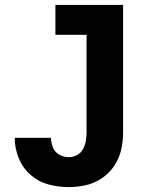

<svg xmlns="http://www.w3.org/2000/svg" viewBox="-20 -755 616 783"><path d="M260 8Q296 8 331 0Q366 -8 396 -28.5Q426 -49 446 -79Q466 -109 474 -144Q482 -179 482 -215V-735H206V-613H333V-215Q333 -197 330 -180Q327 -163 318.5 -147Q310 -131 294 -122.5Q278 -114 260 -114Q240 -114 222 -124Q204 -134 196 -153.5Q188 -173 188 -193H40Q40 -151 56 -111Q72 -71 104 -42.5Q136 -14 177 -3Q218 8 260 8Z"/></svg>

Font: Iosevka Sparkle Heavy
Style: Regular
Weight: 900
Designer: Belleve Invis
Foundry: Belleve Invis
Version: Version 4.5.0; ttfautohint (v1.8.3)